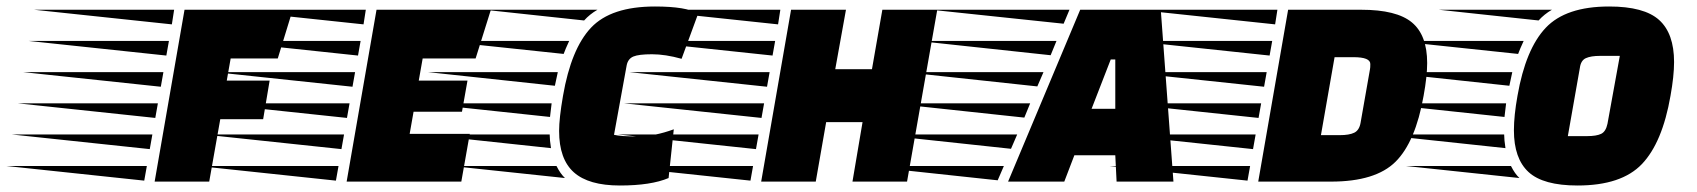

<svg xmlns="http://www.w3.org/2000/svg" viewBox="-272 -559 5223 591"><path d="M538 -192H406L372 0H204L296 -529H629L583 -379H438L426 -311H558ZM172 -3 -252 -48H180ZM206 -196 -218 -241H214ZM223 -292 -201 -337H231ZM240 -388 -184 -433H248ZM257 -484 -167 -529H264ZM189 -100 -235 -145H197Z M1150 -215H1001L989 -147H1174L1148 0H795L887 -529H1239L1192 -379H1029L1017 -311H1167ZM762 -3 338 -48H770ZM796 -196 372 -241H804ZM813 -292 389 -337H821ZM830 -388 406 -433H838ZM847 -484 423 -529H854ZM779 -100 355 -145H787Z M1786 -11Q1732 12 1636 12Q1540 12 1494.5 -28.5Q1449 -69 1449 -156Q1449 -195 1461 -264Q1486 -409 1547.5 -474Q1609 -539 1744 -539Q1841 -539 1877 -517L1826 -378Q1776 -392 1735 -392Q1694 -392 1677.5 -385Q1661 -378 1657 -358L1618 -144Q1639 -139 1690.5 -139Q1742 -139 1802 -161ZM1426 -241Q1422 -210 1421 -199L1027 -241ZM1445 -337 1436 -295 1045 -337ZM1420 -145Q1420 -129 1424 -103L1031 -145ZM1480 -433Q1468 -407 1463 -393L1085 -433ZM1441 -48Q1453 -24 1467 -11L1118 -48ZM1567 -529Q1543 -515 1526 -496L1219 -529Z M2352 0 2383 -183H2271L2239 0H2071L2163 -529H2332L2299 -346H2412L2444 -529H2613L2520 0ZM2038 -3 1614 -48H2046ZM2072 -196 1648 -241H2080ZM2089 -292 1665 -337H2097ZM2106 -388 1682 -433H2114ZM2123 -484 1699 -529H2130ZM2055 -100 1631 -145H2063Z M3165 0 3161 -81H3035L3004 0H2831L3053 -529H3301L3340 0ZM3161 -224V-376H3147L3088 -224ZM2799 -4 2389 -48H2818ZM2840 -101 2430 -145H2859ZM2881 -197 2471 -241H2899ZM2921 -293 2512 -337H2940ZM2962 -389 2553 -433H2980ZM3002 -486 2594 -529H3020Z M3918 -529Q4027 -529 4074 -490Q4121 -451 4121 -365Q4121 -324 4110 -264Q4085 -122 4023.5 -61Q3962 0 3825 0H3601L3693 -529ZM3894 -383H3836L3794 -143H3852Q3881 -143 3896.5 -150.5Q3912 -158 3916 -181L3945 -346Q3946 -350 3946 -362Q3946 -383 3894 -383ZM3568 -3 3144 -48H3576ZM3602 -196 3178 -241H3610ZM3619 -292 3195 -337H3627ZM3636 -388 3212 -433H3644ZM3653 -484 3229 -529H3660ZM3585 -100 3161 -145H3593Z M4681 -539Q4789 -539 4835 -497.5Q4881 -456 4881 -368Q4881 -325 4870 -264Q4845 -120 4782 -54Q4719 12 4584 12Q4478 12 4433 -29.5Q4388 -71 4388 -158Q4388 -203 4399 -264Q4424 -408 4486 -473.5Q4548 -539 4681 -539ZM4613 -140Q4642 -140 4656.5 -147Q4671 -154 4676 -178L4714 -387H4653Q4625 -387 4609.5 -380Q4594 -373 4591 -350L4554 -140ZM4364 -241Q4360 -210 4359 -199L3965 -241ZM4383 -337 4374 -295 3983 -337ZM4358 -145Q4358 -129 4362 -103L3969 -145ZM4418 -433Q4406 -407 4401 -393L4023 -433ZM4379 -48Q4391 -24 4405 -11L4056 -48ZM4505 -529Q4481 -515 4464 -496L4157 -529Z"/></svg>

Font: Faster One
Style: Regular
Weight: 400
Designer: Eduardo Rodriguez Tunni
Foundry: Eduardo Rodriguez Tunni
Version: Version 1.002